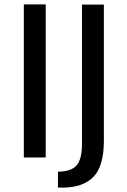

<svg xmlns="http://www.w3.org/2000/svg" viewBox="-20 -720 583 878"><path d="M89 -700H189V0H89ZM355 -63V-699H455V-76Q455 40 407 89Q359 138 265 138H245V65Q304 65 329.5 37Q355 9 355 -63Z"/></svg>

Font: Voces
Style: Regular
Weight: 400
Designer: Ana Paula Megda, Pablo Ugerman
Foundry: Ana Paula Megda, Pablo Ugerman
Version: Version 1.100